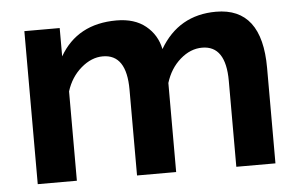

<svg xmlns="http://www.w3.org/2000/svg" viewBox="-43 -594 1017 655"><g transform="rotate(-5 465.5 -266.5)"><path d="M875 0H741V-294Q741 -415 660 -415Q620 -415 585 -384.5Q550 -354 535 -305V0H401V-294Q401 -415 320 -415Q281 -415 245.5 -384.5Q210 -354 195 -306V0H61V-524H182V-427Q243 -533 377 -533Q439 -533 477 -502Q515 -471 525 -422Q590 -533 718 -533Q875 -533 875 -327Z"/></g></svg>

Font: Raleway-v4020
Style: Bold
Weight: 700
Designer: Matt McInerney, Pablo Impallari, Rodrigo Fuenzalida
Foundry: Matt McInerney, Pablo Impallari, Rodrigo Fuenzalida
Version: Version 4.020;PS 004.020;hotconv 1.0.88;makeotf.lib2.5.64775